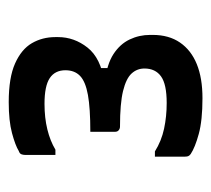

<svg xmlns="http://www.w3.org/2000/svg" viewBox="-42 -794 484 440"><g transform="rotate(-90 200.0 -574.0)"><path d="M335 -683Q335 -646 311 -615.5Q287 -585 233 -577L264 -602V-553L232 -576Q273 -571 296 -556Q319 -541 329.5 -519Q340 -497 340 -472V-466Q340 -429 322.5 -403.5Q305 -378 273 -365Q241 -352 195 -352Q144 -352 113 -360.5Q82 -369 67 -379Q63 -382 62 -385Q61 -388 61 -393Q61 -398 61 -407Q61 -416 61 -427Q61 -438 61 -447.5Q61 -457 61 -461H73Q97 -446 125 -440Q153 -434 184 -434Q227 -434 245 -447Q263 -460 263 -485Q263 -502 251.5 -514.5Q240 -527 211.5 -534Q183 -541 130 -541Q125 -541 121.5 -544Q118 -547 118 -552Q118 -557 118 -569Q118 -581 118 -592.5Q118 -604 118 -609Q172 -609 202.5 -614.5Q233 -620 246 -632.5Q259 -645 259 -666Q259 -690 241 -702Q223 -714 182 -714Q150 -714 123.5 -707.5Q97 -701 77 -689H65Q65 -693 65 -702.5Q65 -712 65 -724Q65 -736 65 -745.5Q65 -755 65 -759Q65 -763 66.5 -767Q68 -771 74 -773Q87 -781 115 -788.5Q143 -796 186 -796Q242 -796 274.5 -781.5Q307 -767 321 -743Q335 -719 335 -689Z"/></g></svg>

Font: Recursive Medium
Style: Regular
Weight: 500
Version: Version 1.085